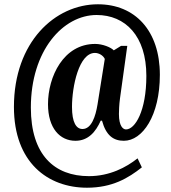

<svg xmlns="http://www.w3.org/2000/svg" viewBox="-20 -734 799 896"><path d="M386 142C504 142 579 97 642 47L622 5C569 47 492 88 395 88C234 88 124 -11 124 -232C124 -498 274 -664 431 -664C565 -664 663 -566 663 -380C663 -215 610 -130 568 -130C555 -130 535 -144 535 -202C535 -214 536 -246 540 -275L574 -520H545L511 -499C498 -513 459 -529 424 -529C276 -529 204 -376 204 -248C204 -135 260 -77 332 -77C392 -77 427 -119 450 -171H456C475 -101 510 -77 558 -77C645 -77 726 -194 726 -385C726 -591 610 -714 437 -714C237 -714 45 -538 45 -235C45 25 204 142 386 142ZM365 -132C336 -132 316 -162 316 -235C316 -330 348 -487 423 -487C441 -487 461 -476 469 -459L435 -246C426 -191 407 -132 365 -132Z"/></svg>

Font: Noto Serif Bengali ExtraCondensed ExtraBold
Style: Regular
Weight: 800
Width: 2
Designer: Juan Bruce, Universal Thirst, Indian Type Foundry and the Monotype Design Team.
Foundry: Monotype Imaging Inc.
Version: Version 2.003